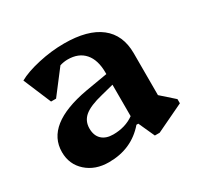

<svg xmlns="http://www.w3.org/2000/svg" viewBox="-118 -645 821 798"><g transform="rotate(-30 292.0 -246.5)"><path d="M192 14Q127 14 85 -23.5Q43 -61 43 -120Q43 -252 259 -291L365 -309V-316Q365 -377 336.5 -409.5Q308 -442 256 -442Q237 -442 218 -436L133 -325H109L53 -458Q90 -479 152.5 -493Q215 -507 276 -507Q389 -507 448 -461Q507 -415 507 -327V-126L569 -71V-51L435 13H412L377 -64H368Q301 14 192 14ZM191 -148Q191 -114 210.5 -95.5Q230 -77 265 -77Q323 -77 365 -107V-258L306 -243Q244 -228 217.5 -206Q191 -184 191 -148Z"/></g></svg>

Font: Platypi SemiBold
Style: Regular
Weight: 600
Designer: David Sargent
Foundry: Bolt Cutter Type
Version: Version 1.200; ttfautohint (v1.8.4.7-5d5b)